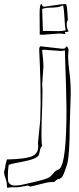

<svg xmlns="http://www.w3.org/2000/svg" viewBox="-166 -743 390 950"><path d="M173 -495 171 -466Q171 -432 181 -354Q184 -320 184 -282L179 -118Q179 14 167 67L161 85Q147 128 138.5 135.5Q130 143 124 143Q117 143 105 155Q104 158 87 158Q70 158 34 168Q-2 178 -16 180L-28 175Q-73 184 -88.5 184Q-104 184 -105 183L-122 185Q-126 185 -128 187Q-132 184 -132 176V168Q-132 158 -139 138.5Q-146 119 -146 108L-140 83Q-140 74 -136 62L-132 46Q-45 44 -11 31.5Q23 19 23 -18L22 -37L33 -147L35 -232Q35 -347 31.5 -414.5Q28 -482 28 -496.5Q28 -511 34 -514L140 -502Q159 -502 159 -508V-511Q159 -513 164 -513Q173 -506 173 -495ZM44 -285 43 -221Q39 -124 39 -78Q39 -32 43 -21Q34 -14 31 4Q28 22 25 26Q11 45 -49.5 56Q-110 67 -123 73Q-127 98 -127 121Q-127 144 -126 152Q-125 160 -116.5 167.5Q-108 175 -95 175Q-82 175 -74 174Q-66 173 -58.5 171.5Q-51 170 -29.5 165Q-8 160 23.5 152.5Q55 145 69.5 138.5Q84 132 93.5 120Q103 108 110 102Q113 100 120.5 97Q128 94 130 91Q163 56 163 -203Q163 -259 155 -494Q148 -491 133 -491L49 -497Q47 -497 44 -494L42 -497Q49 -443 49 -415L43 -330V-314L44 -304Q44 -294 44 -285ZM126 -577 45 -571Q42 -571 37 -571.5Q32 -572 30 -572Q31 -574 30.5 -601Q30 -628 30 -675.5Q30 -723 39 -723Q42 -723 43 -716.5Q44 -710 52 -710Q60 -710 100 -716.5Q140 -723 161 -723Q166 -711 167.5 -681Q169 -651 170 -644Q164 -638 164 -621Q164 -604 173 -589Q171 -585 163.5 -585Q156 -585 155 -584Q155 -581 158 -574Q142 -577 126 -577ZM62 -590 124 -589Q144 -589 159 -593Q155 -611 153 -653.5Q151 -696 147 -714Q146 -714 144 -716Q128 -706 93 -705.5Q58 -705 43 -699V-688L46 -600V-590Z"/></svg>

Font: Londrina Sketch
Style: Regular
Weight: 400
Designer: Marcelo Magalhaes
Foundry: Marcelo Magalhaes
Version: Version 1.001 2011